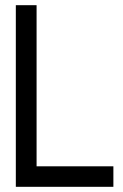

<svg xmlns="http://www.w3.org/2000/svg" viewBox="-20 -720 475 740"><path d="M41 0V-700H121V-79H417V0Z"/></svg>

Font: Stick No Bills ExtraLight
Style: Regular
Weight: 400
Version: Version 2.000